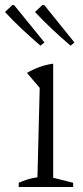

<svg xmlns="http://www.w3.org/2000/svg" viewBox="-31 -749 333 769"><path d="M44 0V-17Q60 -24 78.5 -30Q97 -36 119 -39L128 -397L77 -457Q101 -471 127 -480.5Q153 -490 182 -494V-37L262 -17V0ZM131 -566Q94 -598 58 -631.5Q22 -665 -11 -701L19 -729L26 -728L147 -579ZM252 -566Q214 -598 178.5 -631.5Q143 -665 109 -701L139 -729L147 -728L267 -579Z"/></svg>

Font: Piazzolla Thin ExtraLight
Style: Regular
Weight: 250
Version: Version 2.005